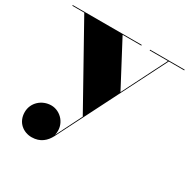

<svg xmlns="http://www.w3.org/2000/svg" viewBox="-175 -610 1005 1017"><g transform="rotate(30 328.0 -102.0)"><path d="M407.5 -455.5V-460H-14.5V-455.5H58.5L327 25.5L248 182.5C264.5 112.5 211 57 154 57C97 57 48.5 100 48.5 158C48.5 221 96 255.5 146 255.5C199.5 255.5 230.5 225.5 249 189.5L575.5 -455.5H670V-460H458.5V-455.5H570.5L435 -187L293 -455.5Z"/></g></svg>

Font: Bodoni* 36pt Fatface
Style: Regular
Weight: 900
Version: Version 2.3